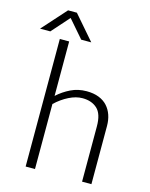

<svg xmlns="http://www.w3.org/2000/svg" viewBox="-176 -951 806 1032"><g transform="rotate(15 227.5 -435.0)"><path d="M121 0H69V-710H121V-407Q154 -437 194 -456.5Q234 -476 282 -476Q321 -476 350 -464.5Q379 -453 397.5 -432.5Q416 -412 425.5 -384.5Q435 -357 435 -324V0H383V-308Q383 -377 352 -405.5Q321 -434 270 -434Q234 -434 195 -414.5Q156 -395 121 -362ZM237 -736H181L96 -834L9 -736H-48L72 -870H121Z"/></g></svg>

Font: Ek Mukta ExtraLight
Style: Regular
Weight: 275
Designer: Girish Dalvi and Yashodeep Gholap
Foundry: Ek Type
Version: Version 2.538;PS 1.002;hotconv 16.6.51;makeotf.lib2.5.65220;